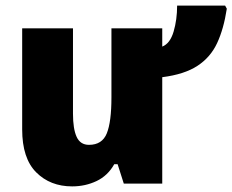

<svg xmlns="http://www.w3.org/2000/svg" viewBox="-20 -654 828 684"><path d="M788 -623Q777 -551 753.5 -500.5Q730 -450 683.5 -419.5Q637 -389 558 -379V0H421L399 -69H387Q364 -28 324 -9Q284 10 237 10Q159 10 109 -40Q59 -90 59 -193V-553H240V-249Q240 -195 253 -166.5Q266 -138 297 -138Q344 -138 360.5 -179Q377 -220 377 -307V-553H558V-488Q586 -499 598.5 -541.5Q611 -584 611 -634H782Z"/></svg>

Font: Noto Sans SemiCondensed Black
Style: Regular
Weight: 900
Width: 4
Designer: Monotype Design Team
Foundry: Monotype Imaging Inc.
Version: Version 2.013; ttfautohint (v1.8.4.7-5d5b)